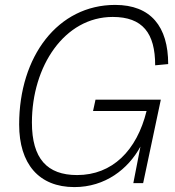

<svg xmlns="http://www.w3.org/2000/svg" viewBox="-20 -746 712 782"><path d="M283 16C408 16 502 -57 552 -149L523 0H563L635 -340H369L359 -294H577C537 -132 437 -33 294 -33C172 -33 110 -100 110 -247C110 -477 243 -677 439 -677C561 -677 612 -611 612 -480L665 -485C665 -638 594 -726 449 -726C216 -726 58 -517 58 -239C58 -79 138 16 283 16Z"/></svg>

Font: Geist ExtraLight
Style: Italic
Weight: 200
Italic angle: -12°
Designer: Basement.studio, Andrés Briganti, Mateo Zaragoza
Foundry: Basement.studio, Vercel, Andrés Briganti, Guido Ferreyra, Mateo Zaragoza
Version: Version 1.500